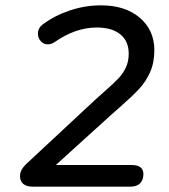

<svg xmlns="http://www.w3.org/2000/svg" viewBox="-20 -699 631 719"><path d="M55 -39Q55 -53 62 -65Q69 -77 87 -93L335 -324L372 -357Q407 -388 424 -406Q441 -424 451.5 -446.5Q462 -469 462 -498Q462 -545 430.5 -570.5Q399 -596 342 -596Q263 -596 184 -541Q172 -533 159 -533Q143 -533 132.5 -545Q122 -557 122 -573Q122 -595 142 -609Q187 -642 243.5 -660.5Q300 -679 358 -679Q449 -679 503.5 -632.5Q558 -586 558 -511Q558 -464 542 -428.5Q526 -393 501 -366Q476 -339 427 -296L393 -266L189 -81H473Q517 -81 517 -47Q517 -25 504.5 -12.5Q492 0 468 0H102Q80 0 67.5 -10Q55 -20 55 -39Z"/></svg>

Font: SN Pro
Style: Italic
Weight: 400
Italic angle: -9°
Designer: Tobias Whetton
Foundry: Supernotes
Version: Version 1.003